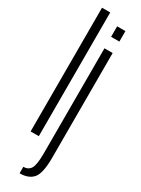

<svg xmlns="http://www.w3.org/2000/svg" viewBox="-264 -805 773 1055"><g transform="rotate(30 122.0 -278.0)"><path d="M31 0H83V-785H31ZM93.5 229.5Q150.5 229.5 178.2 197Q206 164.5 206 64.5V-598.5H154V67Q154 141.5 139 165Q124 188.5 93.5 188.5ZM154 -738V-671.5H206.5V-738Z"/></g></svg>

Font: Anybody ExtraCondensed Light
Style: Regular
Weight: 300
Width: 2
Version: Version 1.113;gftools[0.9.25]